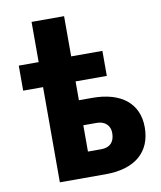

<svg xmlns="http://www.w3.org/2000/svg" viewBox="-84 -817 740 884"><g transform="rotate(-10 286.0 -375.0)"><path d="M124 0H339C474 0 553 -65 553 -182C553 -293 474 -357 339 -357H276V-445H422V-562H276V-750H124V-562H31V-445H124ZM339 -117H276V-240H339C378 -240 401 -216 401 -182C401 -139 378 -117 339 -117Z"/></g></svg>

Font: Finlandica
Style: Bold
Weight: 700
Designer: Niklas Ekholm, Juho Hiilivirta, Jaakko Suomalainen
Foundry: Helsinki Type Studio
Version: Version 2.000;Glyphs 3.2 (3202)